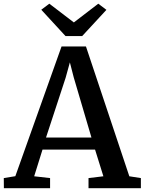

<svg xmlns="http://www.w3.org/2000/svg" viewBox="-29 -994 764 1014"><path d="M52 -63.5 296 -748.5H425L654 -63L715 -53.5V0H438.5V-53.5L517 -63L473 -204H195.5L151.5 -63L235.5 -53.5V0H-8.5L-9 -53.5ZM454 -267.5 360.5 -585 340 -664.5 317.5 -583 214 -267.5ZM317 -803.5 189 -942.5 231.5 -974.5 361 -875.5 490 -974.5 533 -942 405 -803.5Z"/></svg>

Font: Merriweather SemiBold
Style: Regular
Weight: 600
Version: Version 2.100